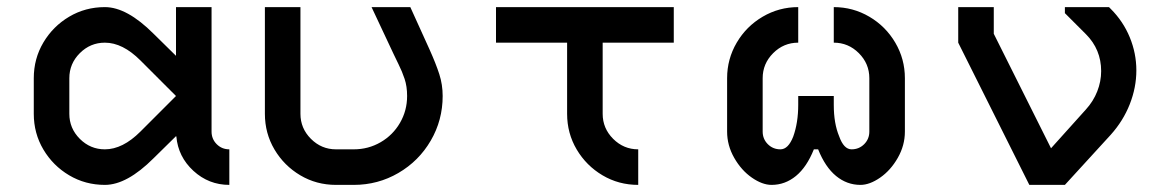

<svg xmlns="http://www.w3.org/2000/svg" viewBox="-20 -520 3290 540"><path d="M275 -500Q337 -500 412 -425L475 -363V-500H575V-150Q575 -129 589.5 -114.5Q604 -100 625 -100V0Q567 0 524 -39.5Q481 -79 476 -136L475 -137L412 -75Q337 0 275 0Q220 0 174.5 -27Q129 -54 102 -99.5Q75 -145 75 -200V-300Q75 -355 102 -400.5Q129 -446 174.5 -473Q220 -500 275 -500ZM275 -100Q325 -100 375 -150L475 -250L375 -350Q325 -400 275 -400Q234 -400 204.5 -370.5Q175 -341 175 -300V-200Q175 -159 204.5 -129.5Q234 -100 275 -100Z M725 -200V-500H825V-200Q825 -159 854.5 -129.5Q884 -100 925 -100H975Q1016 -100 1050.5 -120Q1085 -140 1105 -174.5Q1125 -209 1125 -250Q1125 -277 1118 -298Q1111 -319 1101 -339Q1091 -359 1087 -368L1025 -500H1134L1188 -381Q1206 -341 1215.5 -311.5Q1225 -282 1225 -250Q1225 -182 1191.5 -124.5Q1158 -67 1100.5 -33.5Q1043 0 975 0H925Q870 0 824.5 -27Q779 -54 752 -99.5Q725 -145 725 -200Z M1575 -200V-400H1375V-500H1875V-400H1675V-200Q1675 -159 1704.5 -129.5Q1734 -100 1775 -100V0Q1720 0 1674.5 -27Q1629 -54 1602 -99.5Q1575 -145 1575 -200Z M2025 -300Q2025 -354 2052 -400Q2079 -446 2125 -473Q2171 -500 2225 -500V-400Q2184 -400 2154.5 -370.5Q2125 -341 2125 -300V-150Q2125 -129 2139.5 -114.5Q2154 -100 2175 -100Q2197 -100 2211 -136Q2225 -175 2225 -225V-250H2325V-225Q2325 -173 2340 -137Q2353 -100 2375 -100Q2396 -100 2410.5 -114.5Q2425 -129 2425 -150V-300Q2425 -341 2395.5 -370.5Q2366 -400 2325 -400V-500Q2379 -500 2425 -473Q2471 -446 2498 -400Q2525 -354 2525 -300V-150Q2525 -111 2505 -76Q2485 -41 2455.5 -20.5Q2426 0 2400 0Q2362 0 2331.5 -25Q2301 -50 2281 -100H2269Q2249 -50 2218.5 -25Q2188 0 2150 0Q2124 0 2094.5 -20.5Q2065 -41 2045 -76Q2025 -111 2025 -150Z M2675 -500H2775V-425L2936 -103L3034 -212Q3055 -235 3066 -263Q3077 -291 3077 -320Q3077 -381 3034 -424L2975 -483V-500H3099L3104 -495Q3139 -460 3157.5 -415Q3176 -370 3176 -322Q3176 -274 3157.5 -227Q3139 -180 3104 -141L2975 0H2875L2675 -400Z"/></svg>

Font: Monoikos Medium
Style: Regular
Weight: 500
Designer: Brian Krent
Version: Version 0.088